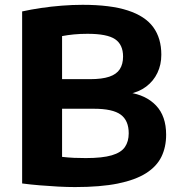

<svg xmlns="http://www.w3.org/2000/svg" viewBox="-20 -769 740 798"><path d="M291.5 8.5Q259.5 8.5 221.5 6.5Q183.5 4.5 144.8 1.2Q106 -2 72 -6.5V-721.5Q108.5 -729.5 150.5 -735.8Q192.5 -742 237 -745.5Q281.5 -749 323.5 -749Q439 -749 511.2 -725.5Q583.5 -702 617 -656Q650.5 -610 650.5 -541.5Q650.5 -500 634.2 -466Q618 -432 587.5 -409Q557 -386 514 -378L515 -384.5Q586.5 -374.5 628.5 -330.5Q670.5 -286.5 670.5 -209Q670.5 -157.5 650.8 -117.2Q631 -77 586.8 -49Q542.5 -21 470 -6.2Q397.5 8.5 291.5 8.5ZM336.5 -112Q405.5 -112 444.5 -123.5Q483.5 -135 499.2 -158Q515 -181 515 -215Q515 -268 481.8 -292.5Q448.5 -317 370.5 -317H219V-440H354.5Q404 -440 434.2 -450.2Q464.5 -460.5 478 -481.5Q491.5 -502.5 491.5 -534Q491.5 -583.5 458.5 -606Q425.5 -628.5 344 -628.5Q313.5 -628.5 287.5 -626Q261.5 -623.5 238 -619V-117Q264.5 -114 287.8 -113Q311 -112 336.5 -112Z"/></svg>

Font: Encode Sans SemiExpanded
Style: Bold
Weight: 700
Width: 6
Designer: Multiple Designers
Foundry: Impallari Type
Version: Version 3.002